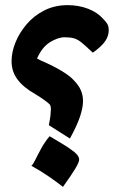

<svg xmlns="http://www.w3.org/2000/svg" viewBox="-20 -736 465 747"><path d="M252 -197 170 -249Q175 -273 176.5 -288.5Q178 -304 178 -311Q178 -327 171 -332Q152 -349 117 -370Q71 -396 48 -427Q25 -458 25 -498Q25 -533 40 -570.5Q55 -608 83.5 -641.5Q112 -675 152.5 -695.5Q193 -716 243 -716Q286 -716 322.5 -702Q359 -688 381 -663Q390 -654 396.5 -644.5Q403 -635 403 -618Q403 -596 389 -575.5Q375 -555 341 -531Q314 -557 298 -570Q282 -583 267.5 -587Q253 -591 232 -591Q205 -591 174 -571.5Q143 -552 124 -508Q127 -507 130 -505.5Q133 -504 136 -502Q187 -480 219 -460.5Q251 -441 264 -427Q286 -405 294.5 -385Q303 -365 303 -343Q303 -317 291 -281.5Q279 -246 252 -197ZM225 -9Q191 -35 171 -48.5Q151 -62 136.5 -71Q122 -80 102 -91Q108 -95 117.5 -114.5Q127 -134 141 -159.5Q155 -185 173 -206Q193 -194 220 -178Q247 -162 267.5 -146Q288 -130 288 -115Q288 -105 273 -80Q258 -55 225 -9Z"/></svg>

Font: Noto Sans NKo Unjoined
Style: Bold
Weight: 700
Designer: Monotype Design Team
Foundry: Monotype Imaging Inc.
Version: Version 2.004